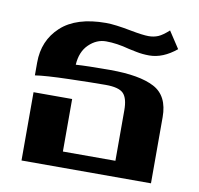

<svg xmlns="http://www.w3.org/2000/svg" viewBox="-69 -649 746 720"><g transform="rotate(10 304.5 -288.5)"><path d="M58 -260H205V-60H405V-252Q405 -298 387.5 -316Q370 -334 320 -334Q270 -334 180 -331.5Q90 -329 52 -323V-372Q52 -456 110 -509.5Q168 -563 281 -563Q315 -563 377 -551Q424 -542 446 -542Q466 -542 482.5 -549Q499 -556 522 -577L564 -513Q513 -471 461 -471Q435 -471 411 -476Q387 -481 382 -482Q334 -495 293 -495Q257 -495 228 -467Q199 -439 196 -389Q237 -392 327 -392Q439 -392 495 -362.5Q551 -333 551 -252V0H58Z"/></g></svg>

Font: Taviraj SemiBold
Style: Regular
Weight: 600
Designer: Katatrad Team
Foundry: CadsonDemak
Version: Version 1.001